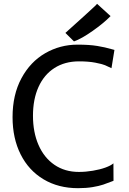

<svg xmlns="http://www.w3.org/2000/svg" viewBox="-20 -987 681 1015"><path d="M570.3 -727.1 585 -723.1 569.3 -626.5Q551.3 -635.7 535.2 -642.3Q519 -648.9 483.4 -655.8Q447.8 -662.6 397.5 -662.6Q322.8 -662.6 267.8 -627.4Q212.9 -592.3 183.6 -527.3Q154.3 -462.4 154.3 -375Q154.3 -288.1 183.6 -220.7Q212.9 -153.3 267.8 -115.7Q322.8 -78.1 397 -78.1Q433.6 -78.1 471.2 -84.5Q508.8 -90.8 537.6 -101.3Q566.4 -111.8 579.6 -123.5L580.1 -31.2Q548.3 -18.6 525.6 -11Q502.9 -3.4 469 2.2Q435.1 7.8 392.6 7.8Q288.6 7.8 210.2 -39.1Q131.8 -85.9 89.1 -170.9Q46.4 -255.9 46.4 -367.7Q46.4 -486.3 93.3 -573.2Q140.1 -660.2 218.8 -705.6Q297.4 -751 390.1 -751Q452.6 -751 494.1 -744.1Q535.6 -737.3 570.3 -727.1ZM493.2 -966.8 564.5 -901.9Q528.3 -864.7 469.7 -823.5Q411.1 -782.2 371.1 -768.1L325.7 -813Q353 -837.4 422.4 -900.1Q491.7 -962.9 493.2 -966.8Z"/></svg>

Font: Merriweather Sans
Style: Regular
Weight: 400
Designer: Eben Sorkin
Foundry: Eben Sorkin
Version: Version 1.006; ttfautohint (v1.4.1) -l 6 -r 50 -G 0 -x 11 -H